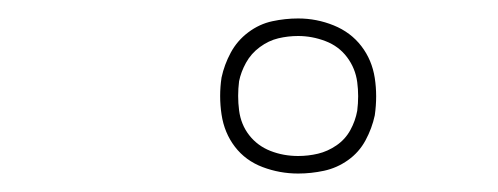

<svg xmlns="http://www.w3.org/2000/svg" viewBox="-20 -764 540 208"><path d="M303 -576Q283 -576 264.5 -583Q246 -590 234.5 -605Q223 -620 220 -640Q217 -660 220 -680Q223 -694 230 -707Q237 -720 249 -729Q261 -738 275 -741Q289 -744 303 -744Q323 -744 341.5 -736.5Q360 -729 371.5 -714Q383 -699 386 -679.5Q389 -660 386 -639Q383 -625 376 -612Q369 -599 357 -590.5Q345 -582 331 -579Q317 -576 303 -576ZM303 -595Q314 -595 324.5 -597.5Q335 -600 344.5 -606.5Q354 -613 359.5 -623Q365 -633 367 -644Q369 -660 367 -675Q365 -690 356 -702Q347 -714 332.5 -719.5Q318 -725 303 -725Q292 -725 281.5 -722.5Q271 -720 261.5 -713Q252 -706 246.5 -696Q241 -686 239 -676Q237 -660 239 -644.5Q241 -629 250 -617.5Q259 -606 273 -600.5Q287 -595 303 -595Z"/></svg>

Font: Iosevka SS04 Thin Oblique
Style: Regular
Weight: 100
Italic angle: -9°
Monospace: yes
Designer: Belleve Invis
Foundry: Belleve Invis
Version: Version 19.0.0; ttfautohint (v1.8.4)